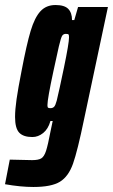

<svg xmlns="http://www.w3.org/2000/svg" viewBox="-56 -538 450 765"><path d="M-36 196 -17 98 72 100Q97 100 108.5 93Q120 86 127.5 63Q135 40 146 -18L154 -56H145Q136 -24 116 -8Q96 8 73 8Q37 8 20.5 -9.5Q4 -27 4 -72Q4 -101 10 -143Q16 -185 30 -256Q50 -361 66 -414.5Q82 -468 105 -493Q128 -518 165 -518Q201 -518 216 -502.5Q231 -487 231 -458H240L255 -510H374L279 -63Q253 63 235 114Q217 165 183 186Q149 207 77 207Q26 207 -36 196ZM170 -137Q179 -173 199 -269.5Q219 -366 219 -389Q219 -399 217 -401Q215 -403 206 -403Q197 -403 192 -396Q187 -389 178.5 -353Q170 -317 157 -255Q133 -144 133 -119Q133 -111 135.5 -109Q138 -107 145 -107Q154 -107 159.5 -112.5Q165 -118 170 -137Z"/></svg>

Font: Saira Ultra Condensed Black
Style: Italic
Weight: 900
Width: 1
Italic angle: -12°
Designer: Hector Gatti with collaboration of the Omnibus-Type team
Foundry: Omnibus-Type
Version: Version 1.001; ttfautohint (v1.8)